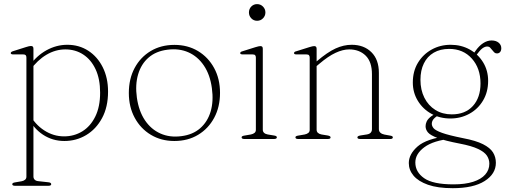

<svg xmlns="http://www.w3.org/2000/svg" viewBox="-20 -692 2535 956"><path d="M146.5 -449V-377.5V-375.5V187Q146.5 196.5 152.8 202.8Q159 209 170.5 210L220 215.5Q227.5 216 231.2 218.5Q235 221 235 225Q235 228.5 231.8 230.8Q228.5 233 222 233H53.5Q47.5 233 44.2 230.8Q41 228.5 41 225Q41 221.5 44.8 219.2Q48.5 217 55.5 216L87.5 210.5Q98.5 208.5 105 202.8Q111.5 197 111.5 187.5V-405Q111.5 -413.5 108 -417.2Q104.5 -421 96 -421H47Q39.5 -421 36.5 -422.8Q33.5 -424.5 33.5 -427.5Q33.5 -430.5 36.2 -433Q39 -435.5 46 -437.5L109 -457.5Q118.5 -460.5 124.2 -461.8Q130 -463 134 -463Q140.5 -463 143.5 -459.8Q146.5 -456.5 146.5 -449ZM130 -342.5 126 -363.5Q162 -414.5 211.5 -441.8Q261 -469 315 -469Q374 -469 419.8 -439.2Q465.5 -409.5 491.8 -356.8Q518 -304 518 -236.5Q518 -159 488.2 -104Q458.5 -49 409.2 -19.5Q360 10 300.5 10Q241.5 10 193.8 -21.5Q146 -53 120 -108.5L125.5 -126Q153.5 -73 199.8 -43Q246 -13 299 -13Q349 -13 389.8 -38Q430.5 -63 454.5 -111.8Q478.5 -160.5 478.5 -230.5Q478.5 -299 456 -347Q433.5 -395 394.5 -420.5Q355.5 -446 305.5 -446Q256.5 -446 211.5 -419.5Q166.5 -393 130 -342.5Z M848.5 -468.5Q914.5 -468.5 965.8 -437.8Q1017 -407 1046.2 -353.2Q1075.5 -299.5 1075.5 -229.5Q1075.5 -159.5 1046.5 -105.5Q1017.5 -51.5 966.5 -20.8Q915.5 10 848 10Q782.5 10 731.2 -20.8Q680 -51.5 650.8 -105.5Q621.5 -159.5 621.5 -229Q621.5 -299.5 650.2 -353.2Q679 -407 730.2 -437.8Q781.5 -468.5 848.5 -468.5ZM882.5 -14Q939.5 -21 976.5 -53.2Q1013.5 -85.5 1028.8 -136.8Q1044 -188 1035 -253Q1026 -320 995.2 -365.5Q964.5 -411 918 -431.5Q871.5 -452 814 -444.5Q757 -437.5 720 -405.5Q683 -373.5 667.8 -322Q652.5 -270.5 661.5 -206Q671 -139 701.5 -93.5Q732 -48 778.8 -27.2Q825.5 -6.5 882.5 -14Z M1288.5 -449V-46Q1288.5 -36.5 1295 -30.5Q1301.5 -24.5 1313 -22.5L1343 -17.5Q1350.5 -16.5 1354.5 -14.5Q1358.5 -12.5 1358.5 -8Q1358.5 -4.5 1355 -2.2Q1351.5 0 1345 0H1195.5Q1189.5 0 1186.2 -2.2Q1183 -4.5 1183 -8Q1183 -12 1186.8 -14Q1190.5 -16 1197.5 -17L1229.5 -22.5Q1241 -25 1247.5 -30.5Q1254 -36 1254 -45.5V-405Q1254 -413 1250.5 -417Q1247 -421 1238 -421H1189Q1182 -421 1179 -422.8Q1176 -424.5 1176 -427.5Q1176 -430.5 1178.8 -433Q1181.5 -435.5 1188 -437L1251.5 -457Q1261 -460 1267 -461.2Q1273 -462.5 1276.5 -462.5Q1283 -462.5 1285.8 -459.2Q1288.5 -456 1288.5 -449ZM1260 -588.5Q1243 -588.5 1231.2 -600.8Q1219.5 -613 1219.5 -630Q1219.5 -647.5 1231.2 -659.5Q1243 -671.5 1260 -671.5Q1277.5 -671.5 1289.5 -659.2Q1301.5 -647 1301.5 -630Q1301.5 -613 1289.5 -600.8Q1277.5 -588.5 1260 -588.5Z M1556.5 -449V-46Q1556.5 -36.5 1563 -30.5Q1569.5 -24.5 1580.5 -22.5L1611 -17.5Q1626 -15 1626 -8Q1626 0 1613 0H1463.5Q1457.5 0 1454.2 -2.2Q1451 -4.5 1451 -8Q1451 -12 1454.8 -14Q1458.5 -16 1465.5 -17L1497.5 -22.5Q1509 -25 1515.5 -30.5Q1522 -36 1522 -45.5V-405Q1522 -413 1518.5 -417Q1515 -421 1506 -421H1457Q1449.5 -421 1446.8 -422.8Q1444 -424.5 1444 -427.5Q1444 -430.5 1446.5 -433Q1449 -435.5 1456 -437L1519.5 -457Q1528.5 -460 1534.8 -461.2Q1541 -462.5 1544.5 -462.5Q1550.5 -462.5 1553.5 -459.2Q1556.5 -456 1556.5 -449ZM1545 -353.5 1532 -365 1558 -387.5Q1611 -432.5 1651.2 -450.8Q1691.5 -469 1731 -469Q1792 -469 1829.2 -432.2Q1866.5 -395.5 1866.5 -329V-49Q1866.5 -38 1874 -31.2Q1881.5 -24.5 1894 -22L1921.5 -17Q1928.5 -16 1932.2 -14Q1936 -12 1936 -8Q1936 -4.5 1933 -2.2Q1930 0 1923.5 0H1773Q1759.5 0 1759.5 -8Q1759.5 -15 1774.5 -17.5L1806.5 -22.5Q1819.5 -24.5 1825.8 -31.5Q1832 -38.5 1832 -49V-322.5Q1832 -384.5 1800.5 -415.2Q1769 -446 1718.5 -446Q1687.5 -446 1650.8 -429Q1614 -412 1569 -373.5Z M2286 -4Q2214 -18.5 2181 -30.5Q2148 -42.5 2139 -53.5Q2130 -64.5 2130 -75.5Q2130 -89 2140 -100.5Q2150 -112 2175.5 -124.5L2156.5 -129.5Q2134.5 -119.5 2121.8 -108.5Q2109 -97.5 2104 -86Q2099 -74.5 2099 -63.5Q2099 -46.5 2111.2 -32.2Q2123.5 -18 2160 -4.5Q2196.5 9 2269 23Q2329 34.5 2360.8 49.8Q2392.5 65 2404.5 83.2Q2416.5 101.5 2416.5 123Q2416.5 154 2396 177.2Q2375.5 200.5 2335.8 213.2Q2296 226 2238 226Q2135.5 226 2091.8 195.2Q2048 164.5 2048 117Q2048 74 2093.2 40.8Q2138.5 7.5 2227 -1.5L2212 -15.5Q2103.5 -1.5 2059.5 37Q2015.5 75.5 2015.5 120Q2015.5 154.5 2039.2 182.8Q2063 211 2111.2 228Q2159.5 245 2234.5 245Q2337 245 2393 209.5Q2449 174 2449 118.5Q2449 90 2434.8 67Q2420.5 44 2385 26Q2349.5 8 2286 -4ZM2332 -416.5 2346.5 -409.5Q2368.5 -441.5 2381.5 -451Q2394.5 -460.5 2406 -460.5Q2414.5 -460.5 2420 -455.2Q2425.5 -450 2430.2 -443.5Q2435 -437 2440.5 -431.5Q2446 -426 2454 -426Q2464.5 -426 2470.2 -433Q2476 -440 2476 -452Q2476 -468.5 2462.8 -479.5Q2449.5 -490.5 2427.5 -490.5Q2406 -490.5 2385.5 -477Q2365 -463.5 2347.5 -438.5ZM2410.5 -289.5Q2410.5 -340.5 2385.8 -381.2Q2361 -422 2318.8 -445.5Q2276.5 -469 2224 -469Q2172 -469 2129.2 -445.2Q2086.5 -421.5 2061 -379.5Q2035.5 -337.5 2035.5 -281Q2035.5 -231 2060.5 -190Q2085.5 -149 2127.8 -125.5Q2170 -102 2222.5 -102Q2274 -102 2317 -125.5Q2360 -149 2385.2 -191.5Q2410.5 -234 2410.5 -289.5ZM2216.5 -448.5Q2286.5 -448.5 2329.5 -400.2Q2372.5 -352 2372.5 -276.5Q2372.5 -206 2334.5 -164.2Q2296.5 -122.5 2229.5 -122.5Q2183 -122.5 2147.8 -144.5Q2112.5 -166.5 2093 -205.5Q2073.5 -244.5 2073.5 -294.5Q2073.5 -341.5 2090.5 -376.2Q2107.5 -411 2139.8 -429.8Q2172 -448.5 2216.5 -448.5Z"/></svg>

Font: Fraunces Thin
Style: Regular
Weight: 250
Version: Version 1.000;[b76b70a41]